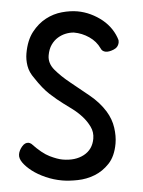

<svg xmlns="http://www.w3.org/2000/svg" viewBox="-46 -584 488 656"><g transform="rotate(5 198.0 -256.0)"><path d="M66.4 -305.7Q46.9 -324.2 39.6 -345.2Q32.2 -366.2 32.2 -387.7Q32.2 -432.6 48.3 -462.9Q64.5 -493.2 88.4 -511.7Q112.3 -530.3 140.6 -538.1Q168.9 -545.9 193.4 -545.9Q216.8 -545.9 239.7 -539.6Q262.7 -533.2 282.7 -522Q302.7 -510.7 317.9 -494.6Q333 -478.5 341.8 -460Q341.8 -458 342.3 -456.5Q342.8 -455.1 342.8 -453.1Q342.8 -435.5 327.6 -426.3Q312.5 -417 301.8 -417Q289.1 -417 283.2 -426.8Q267.6 -449.2 241.7 -460.9Q215.8 -472.7 187.5 -472.7Q173.8 -471.7 160.2 -466.3Q146.5 -460.9 134.8 -450.7Q123 -440.4 115.7 -424.8Q108.4 -409.2 108.4 -387.7Q108.4 -360.4 132.3 -340.3Q156.2 -320.3 189.9 -301.8Q223.6 -283.2 260.3 -262.7Q296.9 -242.2 322.3 -213.9Q343.8 -189.5 353 -161.1Q362.3 -132.8 362.3 -107.4Q362.3 -63.5 344.2 -36.1Q326.2 -8.8 300.3 6.8Q274.4 22.5 244.6 28.3Q214.8 34.2 191.4 34.2Q162.1 34.2 134.3 27.3Q106.4 20.5 85 9.3Q63.5 -2 50.3 -15.1Q37.1 -28.3 37.1 -42Q37.1 -55.7 45.4 -69.8Q53.7 -84 66.4 -84Q70.3 -84 76.2 -81.1Q114.3 -52.7 141.6 -44.9Q168.9 -37.1 186.5 -37.1Q230.5 -37.1 257.8 -58.6Q285.2 -80.1 285.2 -117.2Q285.2 -139.6 272.5 -157.2Q259.8 -174.8 242.2 -188.5Q224.6 -202.1 205.1 -211.9Q185.5 -221.7 171.9 -228.5Q148.4 -240.2 122.6 -256.8Q96.7 -273.4 66.4 -305.7Z"/></g></svg>

Font: Gamja Flower
Style: Regular
Weight: 400
Designer: YoonDesign Inc.
Foundry: YoonDesign Inc.
Version: Version 3.00;build 20171102